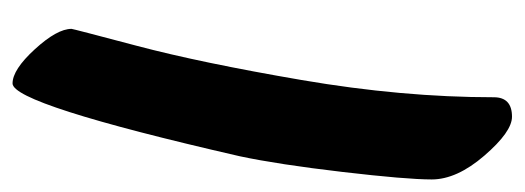

<svg xmlns="http://www.w3.org/2000/svg" viewBox="-285 -563 836 306"><g transform="rotate(90 133.0 -410.0)"><path d="M229 -374Q146 -12 113 -12Q91 -12 58.5 -47.5Q26 -83 26 -106Q26 -108 53 -210Q80 -312 107.5 -472.5Q135 -633 135 -779Q135 -808 166 -808Q190 -808 228 -764Q266 -720 266 -680Q266 -640 254 -537.5Q242 -435 229 -374Z"/></g></svg>

Font: Kalam
Style: Bold
Weight: 700
Version: Version 2.001;PS 1.0;hotconv 1.0.79;makeotf.lib2.5.61930; tt